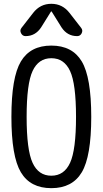

<svg xmlns="http://www.w3.org/2000/svg" viewBox="-20 -980 540 1010"><path d="M348.6 -606.4Q317.4 -673.8 250 -673.8Q182.6 -673.8 151.4 -606.4Q120.1 -539.1 120.1 -365.2Q120.1 -191.4 151.4 -123.5Q182.6 -55.7 250 -55.7Q317.4 -55.7 348.6 -123.5Q379.9 -191.4 379.9 -365.2Q379.9 -539.1 348.6 -606.4ZM410.2 -73.7Q360.4 9.8 250 9.8Q139.6 9.8 89.8 -73.7Q40 -157.2 40 -365.2Q40 -573.2 89.8 -656.7Q139.6 -740.2 250 -740.2Q360.4 -740.2 410.2 -656.7Q460 -573.2 460 -365.2Q460 -157.2 410.2 -73.7ZM345.7 -912.1 407.2 -833Q417 -820.3 409.7 -805.2Q402.3 -790 385.7 -790Q334 -790 303.7 -835.9L252 -918.9Q252 -919.9 250 -919.9Q248 -919.9 248 -918.9L196.3 -835.9Q166 -790 114.3 -790Q98.6 -790 90.8 -805.2Q83 -820.3 92.8 -833L154.3 -912.1Q191.4 -960 250 -960Q308.6 -960 345.7 -912.1Z"/></svg>

Font: Rounded-X Mgen+ 1mn regular
Style: Regular
Weight: 400
Designer: [Source Han Sans]
Ryoko NISHIZUKA  (kana & ideographs); Paul D. Hunt (Latin, Greek & Cyrillic); Wenlong ZHANG  (bopomofo
Version: Version 1.059.20150602